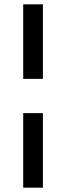

<svg xmlns="http://www.w3.org/2000/svg" viewBox="-20 -708 305 886"><path d="M178 -344H87V-688H178ZM178 158H87V-186H178Z"/></svg>

Font: Roundo Medium
Style: Regular
Weight: 500
Designer: Namrata Goyal (Gurmukhi), Shiva Nallaperumal (Latin)
Foundry: Indian Type Foundry
Version: Version 1.000;PS 1.0;hotconv 1.0.88;makeotf.lib2.5.647800